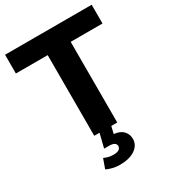

<svg xmlns="http://www.w3.org/2000/svg" viewBox="-219 -819 1056 1171"><g transform="rotate(-30 309.0 -234.0)"><path d="M228 0V-568H4V-700H614V-568H390V0ZM276 232Q250 232 225.5 226Q201 220 183 211L207 144Q222 151 238 155Q254 159 273 159Q300 159 312 150Q324 141 324 127Q324 114 312.5 106Q301 98 275 98H241L267 -8H350L336 50Q381 55 402 78.5Q423 102 423 133Q423 178 383 205Q343 232 276 232Z"/></g></svg>

Font: Montserrat Z
Style: Bold
Weight: 700
Designer: Julieta Ulanovsky
Foundry: Julieta Ulanovsky
Version: Version 8.000